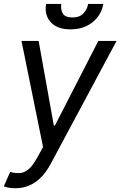

<svg xmlns="http://www.w3.org/2000/svg" viewBox="-31 -756 620 987"><path d="M48.3 211.6Q27 211.6 10.5 208.3Q-6 204.9 -11.4 201.7L21.3 127.8Q50.4 135.7 73.5 133.3Q96.6 131 117.5 112.6Q138.5 94.1 160.5 54L190.3 0L79.5 -545.5H167.6L245.7 -110.8H251.4L474.4 -545.5H568.2L228.7 88.1Q161.6 211.6 48.3 211.6ZM421.9 -735.8H500Q490.4 -678.3 444.8 -641.7Q399.1 -605.1 331 -605.1Q263.8 -605.1 230.1 -641.7Q196.4 -678.3 206 -735.8H284.1Q279.8 -708.1 291.7 -687.1Q303.6 -666.2 340.9 -666.2Q378.2 -666.2 397.9 -687.1Q417.6 -708.1 421.9 -735.8Z"/></svg>

Font: Inter UI
Style: Italic
Weight: 400
Italic angle: -9.39999°
Designer: Rasmus Andersson
Foundry: rsms
Version: 3.2;8d6f07862